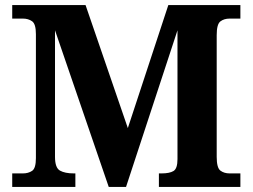

<svg xmlns="http://www.w3.org/2000/svg" viewBox="-20 -734 992 754"><path d="M28 0V-53H70Q91 -53 106 -63Q121 -73 121 -113V-600Q121 -640 106 -650.5Q91 -661 70 -661H28V-714H316L482 -231L641 -714H924V-661H882Q860 -661 845.5 -650Q831 -639 831 -596V-118Q831 -75 845.5 -64Q860 -53 882 -53H924V0H604V-53H614Q646 -53 661.5 -62.5Q677 -72 677 -109V-615L475 0H407L196 -615V-118Q196 -75 215.5 -64Q235 -53 270 -53H276V0Z"/></svg>

Font: Noto Serif Khojki
Style: Bold
Weight: 700
Version: Version 2.003